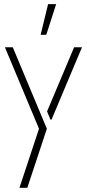

<svg xmlns="http://www.w3.org/2000/svg" viewBox="-20 -732 421 930"><path d="M176.8 -563.5 212.9 -711.9H252L204.1 -563.5ZM3.9 -502.9H42L207 -108.4L112.3 177.7H74.2L168.9 -108.4ZM208 -192.4 338.9 -502.9H377L229.5 -152.3H224.6Z"/></svg>

Font: Post No Bills Jaffna Light
Style: Regular
Weight: 300
Designer: Kosala Senevirathne, Siva Puranthara, Lasantha Premarathna, Tharique Azeez
Foundry: Mooniak
Version: Version 1.220 ; ttfautohint (v1.6)